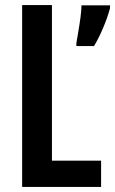

<svg xmlns="http://www.w3.org/2000/svg" viewBox="-20 -734 452 754"><path d="M67 0V-714H184V-103H377V0ZM412 -702Q403 -667 385 -624.5Q367 -582 349 -553H280V-565Q282 -578 287 -606.5Q292 -635 296 -665Q300 -695 300 -713H412Z"/></svg>

Font: Noto Sans Devanagari UI ExtraCondensed SemiBold
Style: Regular
Weight: 600
Width: 2
Designer: Jelle Bosma - Monotype Design Team
Foundry: Monotype Imaging Inc.
Version: Version 2.004; ttfautohint (v1.8.4.7-5d5b)